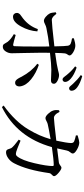

<svg xmlns="http://www.w3.org/2000/svg" viewBox="553 -1400 894 2040"><g transform="rotate(90 1000.0 -380.0)"><path d="M684.6 -731.4 698.2 -747.1Q774.4 -721.7 817.4 -683.6Q850.6 -653.3 850.6 -625Q850.6 -613.3 843.3 -605.5Q835.9 -597.7 824.2 -597.7Q820.3 -597.7 817.4 -598.6Q814.5 -599.6 811 -602.1Q807.6 -604.5 805.2 -606.4Q802.7 -608.4 798.8 -613.3Q794.9 -618.2 793 -620.6Q791 -623 785.6 -629.9Q780.3 -636.7 778.3 -639.6Q731.4 -697.3 684.6 -731.4ZM289.1 -335 313.5 -330.1Q307.6 -240.2 260.7 -155.8Q213.9 -71.3 158.2 -71.3Q139.6 -71.3 128.4 -83Q117.2 -94.7 117.2 -112.3Q117.2 -123 122.1 -131.8Q127 -140.6 131.8 -145Q136.7 -149.4 151.9 -160.2Q167 -170.9 175.8 -177.7Q256.8 -241.2 289.1 -335ZM387.7 -698.2 386.7 -717.8Q435.5 -733.4 467.8 -733.4Q501 -731.4 535.2 -710.9Q569.3 -690.4 569.3 -671.9Q569.3 -663.1 558.6 -649.4Q547.9 -635.7 546.9 -620.1Q543.9 -595.7 542 -518.6Q610.4 -527.3 659.2 -536.1Q708 -544.9 726.1 -549.8Q744.1 -554.7 756.3 -557.6Q768.6 -560.5 775.4 -560.5Q806.6 -560.5 838.4 -543.9Q870.1 -527.3 870.1 -505.9Q870.1 -474.6 833 -474.6Q818.4 -474.6 783.2 -476.6Q748 -478.5 722.7 -478.5Q666 -478.5 541 -463.9Q540 -431.6 540 -376Q540 -328.1 543 -197.3Q545.9 -66.4 545.9 -57.6Q545.9 -22.5 525.9 7.3Q505.9 37.1 477.5 37.1Q462.9 37.1 456.1 32.7Q449.2 28.3 439.9 11.2Q430.7 -5.9 424.8 -13.7Q396.5 -49.8 342.8 -80.1L351.6 -99.6Q428.7 -77.1 451.2 -73.2Q469.7 -70.3 470.7 -85.9Q474.6 -133.8 474.6 -377L473.6 -457Q376 -446.3 277.3 -425.8Q257.8 -421.9 235.8 -410.6Q213.9 -399.4 201.2 -399.4Q182.6 -399.4 158.2 -419.4Q133.8 -439.5 121.1 -464.8Q115.2 -475.6 110.4 -525.4L127 -532.2Q140.6 -515.6 148.4 -506.8Q156.2 -498 168 -490.7Q179.7 -483.4 191.4 -483.4Q232.4 -483.4 472.7 -510.7Q470.7 -629.9 465.8 -654.3Q461.9 -674.8 445.3 -683.1Q428.7 -691.4 387.7 -698.2ZM657.2 -329.1 668.9 -345.7Q756.8 -316.4 822.3 -263.7Q887.7 -210.9 897.5 -149.4Q900.4 -125 890.1 -109.4Q879.9 -93.8 859.4 -93.8Q852.5 -93.8 846.7 -95.2Q840.8 -96.7 835.4 -101.6Q830.1 -106.4 826.7 -109.4Q823.2 -112.3 817.9 -121.1Q812.5 -129.9 810.5 -132.8Q808.6 -135.7 802.7 -147Q796.9 -158.2 795.9 -161.1Q738.3 -268.6 657.2 -329.1ZM777.3 -792 789.1 -806.6Q865.2 -785.2 907.2 -753.9Q942.4 -728.5 944.3 -695.3Q944.3 -668.9 918 -667Q913.1 -667 908.7 -668.9Q904.3 -670.9 899.9 -675.3Q895.5 -679.7 892.1 -683.6Q888.7 -687.5 881.8 -695.8Q875 -704.1 870.1 -709Q823.2 -759.8 777.3 -792Z M1556.6 -540 1707 -558.6Q1721.7 -560.5 1737.3 -573.2Q1752.9 -585.9 1761.7 -585.9Q1780.3 -585.9 1815.9 -555.7Q1851.6 -525.4 1851.6 -507.8Q1851.6 -496.1 1836.9 -484.4Q1822.3 -472.7 1819.3 -456.1Q1786.1 -219.7 1714.8 -83Q1695.3 -44.9 1662.1 -21Q1628.9 2.9 1597.7 2.9Q1582 2.9 1574.2 -4.9Q1566.4 -12.7 1561.5 -32.2Q1558.6 -43 1554.2 -51.3Q1549.8 -59.6 1538.6 -70.3Q1527.3 -81.1 1521.5 -86.4Q1515.6 -91.8 1494.1 -108.4Q1472.7 -125 1463.9 -131.8L1474.6 -151.4Q1575.2 -109.4 1592.8 -105.5Q1612.3 -100.6 1622.6 -102.5Q1632.8 -104.5 1642.6 -117.2Q1683.6 -168.9 1713.9 -298.8Q1744.1 -428.7 1744.1 -492.2Q1744.1 -503.9 1732.4 -503.9Q1679.7 -503.9 1543 -484.4Q1439.5 -113.3 1117.2 46.9L1101.6 28.3Q1185.5 -32.2 1249.5 -98.6Q1313.5 -165 1353.5 -232.4Q1393.6 -299.8 1417 -353.5Q1440.4 -407.2 1459 -470.7Q1350.6 -452.1 1296.9 -439.5Q1282.2 -435.5 1264.6 -425.8Q1247.1 -416 1235.4 -416Q1215.8 -416 1189.5 -443.8Q1163.1 -471.7 1156.2 -494.1Q1145.5 -516.6 1151.4 -560.5L1168.9 -565.4Q1179.7 -545.9 1186 -536.1Q1192.4 -526.4 1205.1 -516.1Q1217.8 -505.9 1231.4 -505.9Q1257.8 -505.9 1474.6 -531.2Q1498 -640.6 1500 -686.5Q1500 -712.9 1482.4 -720.7Q1460 -730.5 1418.9 -739.3V-757.8Q1476.6 -775.4 1495.1 -775.4Q1528.3 -774.4 1569.8 -750.5Q1611.3 -726.6 1611.3 -706.1Q1611.3 -694.3 1597.2 -678.2Q1583 -662.1 1579.1 -641.6Q1564.5 -571.3 1556.6 -540Z"/></g></svg>

Font: GenYoMin TW TTF Medium
Style: Regular
Weight: 500
Version: Version 1.300